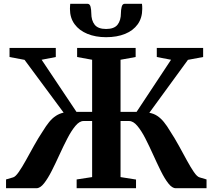

<svg xmlns="http://www.w3.org/2000/svg" viewBox="-20 -997 1126 1017"><path d="M12 0V-46.5L49.5 -57.5Q62 -61 79.2 -85.8Q96.5 -110.5 117 -147.5Q137.5 -184.5 160.2 -225.5Q183 -266.5 207 -302.5Q224 -330.5 240.5 -350.8Q257 -371 275.8 -383.2Q294.5 -395.5 317 -400.5L110 -680L30.5 -695V-743H275.5V-695L200.5 -680.5L385 -404.5H468V-680.5L388.5 -695V-743H698.5V-695L618.5 -680.5V-404.5H703.5L886 -680.5L810.5 -695V-743H1056V-695L975.5 -680L771 -399.5Q794.5 -395.5 813.2 -383Q832 -370.5 848.2 -350.5Q864.5 -330.5 881 -302.5Q905 -266 927.5 -225Q950 -184 970 -147.2Q990 -110.5 1007 -85.8Q1024 -61 1037 -57.5L1074 -46.5V0H911Q891.5 0 871.5 -25.8Q851.5 -51.5 831.5 -92Q811.5 -132.5 791 -178Q770.5 -223.5 749.8 -264Q729 -304.5 707.5 -330.2Q686 -356 663.5 -356H618.5V-59L700.5 -46V0H386V-46.5L468 -59V-356H422.5Q401 -356 379.5 -330.2Q358 -304.5 337 -264Q316 -223.5 295.2 -178Q274.5 -132.5 254 -92Q233.5 -51.5 213.2 -25.8Q193 0 173 0ZM443 -977Q456 -977 459.8 -960.8Q463.5 -944.5 463.5 -928Q463.5 -888.5 481.5 -866Q499.5 -843.5 542 -843.5Q584.5 -843.5 602.5 -866Q620.5 -888.5 620.5 -928Q620.5 -944.5 624.5 -960.8Q628.5 -977 641 -977H732Q733 -970.5 733.2 -963.8Q733.5 -957 733.5 -950Q733.5 -902 709.5 -868.5Q685.5 -835 642.5 -817.5Q599.5 -800 542 -800Q486 -800 442.8 -817.8Q399.5 -835.5 375 -869Q350.5 -902.5 350.5 -950Q350.5 -957 351 -963.8Q351.5 -970.5 352 -977Z"/></svg>

Font: Merriweather 60pt
Style: Bold
Weight: 700
Version: Version 2.100